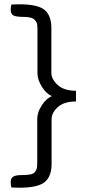

<svg xmlns="http://www.w3.org/2000/svg" viewBox="-20 -735 444 897"><path d="M223 -286Q198 -295 176.5 -328.5Q155 -362 155 -393V-592Q155 -612 153.5 -621.5Q152 -631 144 -640Q132 -656 92.5 -656Q53 -656 41.5 -663.5Q30 -671 30 -688.5Q30 -706 34 -714Q47 -715 70 -715Q157 -715 188.5 -688.5Q220 -662 220 -604V-395Q220 -365 249.5 -338Q279 -311 335 -311V-261Q279 -261 250 -234.5Q221 -208 221 -178V31Q221 89 189 115.5Q157 142 70 142Q47 142 34 141Q30 133 30 115.5Q30 98 41.5 90.5Q53 83 79.5 83Q106 83 121.5 80Q137 77 144 67.5Q151 58 152.5 49Q154 40 154 19V-180Q154 -211 176 -244Q198 -277 223 -286Z"/></svg>

Font: Overlock
Style: Regular
Weight: 400
Designer: Dario Muhafara
Foundry: Dario Manuel Muhafara
Version: Version 1.002